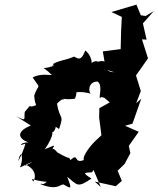

<svg xmlns="http://www.w3.org/2000/svg" viewBox="-20 -790 684 829"><path d="M384 -56 415 17 389 -6 480 14 506 -9 488 -53 518 -82 543 -129 536 -160 579 -221 520 -247 552 -256 590 -364 568 -344 588 -397 565 -471 567 -464 619 -538 593 -620 613 -619 597 -689 644 -742 609 -721 588 -724 569 -770 461 -738 506 -717 503 -659 501 -578 424 -568 437 -490 473 -478C406 -481 469 -541 400 -523C393 -480 430 -562 356 -505C393 -503 370 -558 348 -572C325 -508 304 -554 296 -544C260 -529 249 -533 212 -516C197 -481 204 -515 213 -508C159 -481 152 -518 204 -466C200 -465 150 -474 121 -455C163 -395 143 -437 126 -369C134 -405 121 -374 136 -336C89 -316 130 -357 87 -307C82 -275 98 -264 50 -288L113 -248C44 -220 63 -190 102 -175C75 -177 52 -155 90 -170C86 -154 70 -112 58 -93C73 -158 83 -101 66 -67C129 -97 133 -96 90 -75C76 -89 153 -59 124 -6C110 -28 117 -10 182 -5C161 14 161 -2 155 5C230 36 242 2 255 7C286 24 293 32 270 -27C315 9 313 23 375 -19C332 -46 345 -44 377 -46ZM430 -368 454 -348 409 -323 408 -283 418 -206 387 -177C377 -167 334 -117 342 -99C296 -81 322 -133 284 -99C271 -121 297 -91 226 -133C262 -80 213 -163 207 -144C206 -158 237 -173 172 -145C174 -143 226 -223 198 -227C210 -194 246 -278 193 -261L235 -233C258 -300 239 -267 226 -342C234 -351 253 -370 258 -356C242 -393 219 -352 304 -364C316 -401 313 -398 264 -382C282 -383 317 -404 375 -384C362 -384 356 -438 401 -438C429 -421 398 -350 417 -371Z"/></svg>

Font: Asimov Aggro
Style: It
Weight: 500
Designer: Google
Version: Version 2.000980; 2014